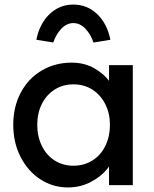

<svg xmlns="http://www.w3.org/2000/svg" viewBox="-20 -810 673 840"><path d="M561 0H457V-125L477 -132Q477 -106 450 -72Q423 -38 377.5 -14Q332 10 277 10Q211 10 156.5 -25.5Q102 -61 70 -123.5Q38 -186 38 -264Q38 -343 71 -405Q104 -467 162.5 -501.5Q221 -536 294 -536Q349 -536 393 -511Q437 -486 462 -449.5Q487 -413 487 -381L457 -389V-525H561ZM461 -264Q461 -314 440.5 -354.5Q420 -395 384 -418Q348 -441 301 -441Q255 -441 219 -418Q183 -395 163 -355Q143 -315 143 -264Q143 -213 163 -172Q183 -131 219 -108Q255 -85 301 -85Q348 -85 384.5 -108Q421 -131 441 -172Q461 -213 461 -264ZM463 -636 389 -624Q377 -660 353.5 -684.5Q330 -709 301 -709Q272 -709 248.5 -684.5Q225 -660 213 -624L139 -636Q153 -706 196.5 -748Q240 -790 301 -790Q362 -790 405.5 -748Q449 -706 463 -636Z"/></svg>

Font: Lexend
Style: Regular
Weight: 400
Designer: Thomas Jockin
Foundry: Lexend
Version: Version 1.000